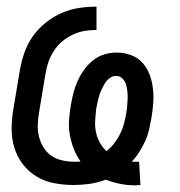

<svg xmlns="http://www.w3.org/2000/svg" viewBox="-20 -548 540 577"><path d="M386 9Q363 9 341 4.5Q319 0 298 -8Q274 1 249.5 4.5Q225 8 202 8Q172 8 143 2.5Q114 -3 90 -17.5Q66 -32 49 -54Q32 -76 23.5 -103Q15 -130 15 -160Q15 -190 20 -219L40 -339Q45 -366 54 -391.5Q63 -417 79 -439.5Q95 -462 117.5 -480Q140 -498 165.5 -509Q191 -520 217 -524Q243 -528 270 -528V-458Q252 -458 234 -455Q216 -452 199 -444Q182 -436 167.5 -424Q153 -412 142.5 -396Q132 -380 126 -363Q120 -346 117 -328L97 -208Q94 -190 93.5 -171.5Q93 -153 97.5 -136Q102 -119 111.5 -104Q121 -89 135 -79.5Q149 -70 167 -66Q185 -62 203 -62Q208 -62 213 -62Q218 -62 222 -63Q210 -80 202 -100Q194 -120 190 -142Q186 -164 187.5 -186.5Q189 -209 193 -232Q196 -250 200.5 -268Q205 -286 213 -304Q221 -322 232.5 -338Q244 -354 259.5 -366.5Q275 -379 293.5 -384.5Q312 -390 331 -390Q353 -390 373.5 -382.5Q394 -375 408 -359.5Q422 -344 429.5 -324Q437 -304 439.5 -282.5Q442 -261 440.5 -238.5Q439 -216 435 -193Q432 -176 428 -158.5Q424 -141 416.5 -124.5Q409 -108 399 -92Q389 -76 376 -62Q379 -62 382 -62Q385 -62 388 -62Q391 -62 393.5 -62Q396 -62 398 -62L402 8Q398 8 394 8.5Q390 9 386 9ZM300 -94Q313 -104 323 -117Q333 -130 340.5 -144.5Q348 -159 352 -174Q356 -189 359 -205Q361 -216 362 -227.5Q363 -239 363.5 -250Q364 -261 363 -272Q362 -283 359 -293.5Q356 -304 348 -312Q340 -320 329 -320Q319 -320 310 -313.5Q301 -307 295.5 -298Q290 -289 285.5 -279.5Q281 -270 278 -260Q275 -250 273 -240Q271 -230 269 -220Q267 -203 266 -185Q265 -167 268.5 -150.5Q272 -134 280 -119.5Q288 -105 300 -94Z"/></svg>

Font: Iosevka Gothic
Style: Italic
Weight: 400
Italic angle: -9°
Monospace: yes
Designer: Belleve Invis
Foundry: Belleve Invis
Version: Version 15.5.1; ttfautohint (v1.8.4)